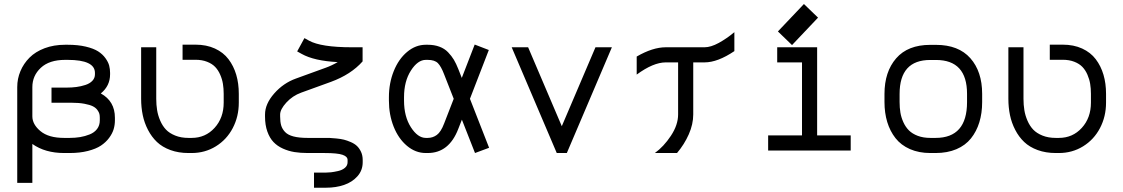

<svg xmlns="http://www.w3.org/2000/svg" viewBox="-20 -729 5441 930"><path d="M136.7 -165.5Q136.7 -126.5 176 -93.8Q215.3 -61 290.5 -61H317.4Q344.2 -61 367.9 -64.9Q391.6 -68.8 414.3 -77.9Q437 -86.9 450.2 -104.2Q463.4 -121.6 463.4 -146V-158.7Q463.4 -169.4 461.4 -177.5Q459.5 -185.5 451.7 -196.3Q443.8 -207 429.9 -214.1Q416 -221.2 389.4 -226.3Q362.8 -231.4 326.2 -231.4H229.5V-304.7H302.7Q327.6 -304.7 349.9 -307.6Q372.1 -310.5 393.3 -317.4Q414.6 -324.2 427.2 -337.4Q439.9 -350.6 439.9 -369.1V-376Q439.9 -439 307.6 -439H295.4Q218.8 -439 177.7 -400.6Q136.7 -362.3 136.7 -307.1ZM63.5 -307.1Q63.5 -347.7 78.9 -384.3Q94.2 -420.9 122.8 -449.7Q151.4 -478.5 196 -495.4Q240.7 -512.2 295.4 -512.2H307.6Q357.4 -512.2 395.5 -503.2Q433.6 -494.1 455.3 -480.2Q477.1 -466.3 490.7 -447.3Q504.4 -428.2 508.8 -411.4Q513.2 -394.5 513.2 -376V-369.1Q513.2 -313 468.3 -276.4Q536.6 -238.8 536.6 -158.7V-146Q536.6 -124 530.5 -103.3Q524.4 -82.5 508.5 -61Q492.7 -39.6 468.8 -23.7Q444.8 -7.8 405.8 2.2Q366.7 12.2 317.4 12.2H290.5Q198.7 12.2 136.7 -31.7V156.7H63.5Z M926.8 -512.7Q980 -512.7 1021 -493.9Q1062 -475.1 1086.9 -442.1Q1111.8 -409.2 1124.3 -366.9Q1136.7 -324.7 1136.7 -274.4V-231.9Q1136.7 -164.6 1107.4 -108.6Q1078.1 -52.7 1025.6 -20.3Q973.1 12.2 908.2 12.2H893.1Q844.7 12.2 805.4 -2.2Q766.1 -16.6 740.2 -41.3Q714.4 -65.9 696.8 -99.9Q679.2 -133.8 671.4 -171.4Q663.6 -209 663.6 -250.5V-500H736.8V-250.5Q736.8 -221.2 741 -195.6Q745.1 -169.9 756.1 -144.5Q767.1 -119.1 783.9 -101.3Q800.8 -83.5 828.9 -72.3Q856.9 -61 893.1 -61H908.2Q975.1 -61 1019.3 -109.6Q1063.5 -158.2 1063.5 -231.9V-274.4Q1063.5 -300.3 1059.8 -322.8Q1056.2 -345.2 1046.6 -367.2Q1037.1 -389.2 1022.2 -404.8Q1007.3 -420.4 982.9 -429.9Q958.5 -439.5 926.8 -439.5H864.3V-512.7Z M1663.6 45.9Q1663.6 29.3 1639.2 20.8Q1614.7 12.2 1550.8 12.2H1470.2Q1435.5 12.2 1406.5 7.6Q1377.4 2.9 1350.3 -9.3Q1323.2 -21.5 1304.7 -41Q1286.1 -60.5 1274.9 -92Q1263.7 -123.5 1263.7 -164.6V-174.3Q1263.7 -225.6 1308.1 -276.1Q1352.5 -326.7 1413.6 -348.6L1557.6 -400.9Q1586.4 -411.1 1615.7 -428.2Q1501.5 -434.1 1441.4 -467.8L1419.4 -480L1454.6 -544.4L1476.6 -532.2Q1534.7 -500 1685.1 -500H1736.3V-431.6Q1680.2 -368.2 1583 -332.5L1439 -280.3Q1397 -265.1 1366.9 -232.2Q1336.9 -199.2 1336.9 -174.3V-164.6Q1336.9 -138.7 1342 -121.3Q1347.2 -104 1360.8 -89.6Q1374.5 -75.2 1401.6 -68.1Q1428.7 -61 1470.2 -61H1550.8Q1566.9 -61 1577.6 -60.8Q1588.4 -60.5 1609.6 -58.3Q1630.9 -56.2 1645.8 -52.5Q1660.6 -48.8 1679.2 -40.8Q1697.8 -32.7 1709.2 -21.7Q1720.7 -10.7 1728.8 6.6Q1736.8 23.9 1736.8 45.9V56.6Q1736.8 96.2 1711.4 124.8Q1686 153.3 1646.7 166.7Q1607.4 180.2 1560.1 180.2H1501V106.9H1560.1Q1570.8 106.9 1583.7 105.5Q1596.7 104 1616.9 99.6Q1637.2 95.2 1650.4 84.2Q1663.6 73.2 1663.6 56.6Z M2177.7 -250.5 2131.3 -368.7Q2116.7 -407.2 2101.1 -423.1Q2085.4 -439 2051.8 -439H2042.5Q2003.4 -439 1970.2 -387Q1937 -335 1937 -258.3V-241.7Q1937 -164.6 1970.2 -112.8Q2003.4 -61 2042.5 -61H2051.8Q2076.2 -61 2095.9 -75.4Q2115.7 -89.8 2131.3 -130.9ZM2199.7 -104.5Q2154.8 12.2 2051.8 12.2H2042.5Q1992.7 12.2 1951.2 -22.7Q1909.7 -57.6 1886.7 -115.7Q1863.8 -173.8 1863.8 -241.7V-258.3Q1863.8 -326.2 1887.2 -384.5Q1910.6 -442.9 1951.9 -477.5Q1993.2 -512.2 2042.5 -512.2H2051.8Q2083.5 -512.2 2108.4 -502.9Q2133.3 -493.7 2150.4 -475.8Q2167.5 -458 2178.5 -439.5Q2189.5 -420.9 2199.7 -395L2216.8 -351.6L2279.3 -513.2L2347.7 -486.8L2256.3 -250.5L2349.1 -13.2L2280.8 12.2L2217.3 -149.4Z M2676.8 12.2 2458.5 -500H2538.1L2701.2 -117.7L2864.3 -500H2943.8L2725.6 12.2Z M3204.6 -500H3392.6Q3422.9 -500 3461.7 -521.2Q3500.5 -542.5 3537.1 -573.2V-481.4Q3456.1 -426.8 3392.6 -426.8H3337.9V-174.8Q3337.9 -127.4 3316.4 -78.6Q3294.9 -29.8 3259.3 12.2H3151.9Q3194.8 -18.6 3229.7 -71.3Q3264.6 -124 3264.6 -174.8V-426.8H3204.6Q3144.5 -426.8 3064 -367.7V-455.1Q3141.6 -500 3204.6 -500Z M3744.6 -500H3938V-73.2H4100.6V0H3700.7V-73.2H3864.7V-426.8H3744.6ZM3816.4 -510.7 3748 -576.7 3874 -709.5 3942.4 -643.6Z M4737.3 -274.4V-234.4Q4737.3 -180.7 4723.6 -136.5Q4710 -92.3 4683.1 -58.6Q4656.2 -24.9 4612.5 -6.3Q4568.8 12.2 4511.7 12.2H4486.8Q4430.7 12.2 4387.5 -6.8Q4344.2 -25.9 4317.6 -59.8Q4291 -93.8 4277.6 -137.9Q4264.2 -182.1 4264.2 -234.9V-273.9Q4264.2 -381.3 4320.8 -446.5Q4377.4 -511.7 4485.8 -511.7H4513.7Q4623 -511.7 4680.2 -447Q4737.3 -382.3 4737.3 -274.4ZM4513.7 -438.5H4485.8Q4337.4 -438.5 4337.4 -273.9V-234.9Q4337.4 -207.5 4341.3 -183.8Q4345.2 -160.2 4355.7 -137Q4366.2 -113.8 4382.6 -97.4Q4398.9 -81.1 4425.5 -71Q4452.1 -61 4486.8 -61H4511.7Q4664.1 -61 4664.1 -234.4V-274.4Q4664.1 -438.5 4513.7 -438.5Z M5127.4 -512.7Q5180.7 -512.7 5221.7 -493.9Q5262.7 -475.1 5287.6 -442.1Q5312.5 -409.2 5325 -366.9Q5337.4 -324.7 5337.4 -274.4V-231.9Q5337.4 -164.6 5308.1 -108.6Q5278.8 -52.7 5226.3 -20.3Q5173.8 12.2 5108.9 12.2H5093.8Q5045.4 12.2 5006.1 -2.2Q4966.8 -16.6 4940.9 -41.3Q4915 -65.9 4897.5 -99.9Q4879.9 -133.8 4872.1 -171.4Q4864.3 -209 4864.3 -250.5V-500H4937.5V-250.5Q4937.5 -221.2 4941.7 -195.6Q4945.8 -169.9 4956.8 -144.5Q4967.8 -119.1 4984.6 -101.3Q5001.5 -83.5 5029.5 -72.3Q5057.6 -61 5093.8 -61H5108.9Q5175.8 -61 5220 -109.6Q5264.2 -158.2 5264.2 -231.9V-274.4Q5264.2 -300.3 5260.5 -322.8Q5256.8 -345.2 5247.3 -367.2Q5237.8 -389.2 5222.9 -404.8Q5208 -420.4 5183.6 -429.9Q5159.2 -439.5 5127.4 -439.5H5064.9V-512.7Z"/></svg>

Font: Anka/Coder
Style: Regular
Weight: 400
Monospace: yes
Version: Version 001.100